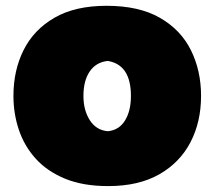

<svg xmlns="http://www.w3.org/2000/svg" viewBox="-20 -625 739 663"><path d="M353.5 17.6Q267.1 17.6 205.1 -7.8Q143.1 -33.2 103.5 -76.9Q64 -120.6 45.2 -176.5Q26.4 -232.4 26.4 -293.9Q26.4 -381.8 61.5 -452.1Q96.7 -522.5 168 -563.7Q239.3 -605 348.1 -605Q460 -605 532.2 -563.5Q604.5 -522 639.4 -451.4Q674.3 -380.9 674.3 -293.9Q674.3 -204.1 637.7 -133.8Q601.1 -63.5 529.8 -22.9Q458.5 17.6 353.5 17.6ZM352.1 -171.9Q390.6 -175.3 411.4 -208.5Q432.1 -241.7 432.1 -293.9Q432.1 -401.4 352.1 -414.6Q311.5 -410.2 289.8 -378.2Q268.1 -346.2 268.1 -293.9Q268.1 -244.1 290.3 -209.7Q312.5 -175.3 352.1 -171.9Z"/></svg>

Font: Pinar Black
Style: Regular
Weight: 900
Designer: Amin Abedi
Version: Version 3.000